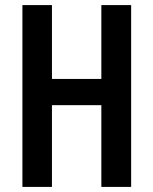

<svg xmlns="http://www.w3.org/2000/svg" viewBox="-20 -734 602 754"><path d="M495 0V-714H378V-424H184V-714H68V0H184V-321H378V0Z"/></svg>

Font: Noto Sans Devanagari ExtraCondensed SemiBold
Style: Regular
Weight: 600
Width: 2
Designer: Jelle Bosma - Monotype Design Team
Foundry: Monotype Imaging Inc.
Version: Version 2.004